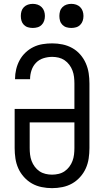

<svg xmlns="http://www.w3.org/2000/svg" viewBox="-20 -968 540 996"><path d="M250 8Q223 8 196 2.5Q169 -3 146 -16Q123 -29 104.5 -49.5Q86 -70 75 -94.5Q64 -119 60 -146Q56 -173 56 -200V-403H366V-535Q366 -552 364 -569Q362 -586 356 -602Q350 -618 339.5 -632Q329 -646 315 -655.5Q301 -665 284.5 -669Q268 -673 251 -673Q228 -673 205.5 -666Q183 -659 167 -642.5Q151 -626 143.5 -603.5Q136 -581 136 -558V-557H58V-559Q58 -584 64 -609Q70 -634 82 -656Q94 -678 112.5 -695.5Q131 -713 153.5 -724Q176 -735 201 -739Q226 -743 251 -743Q278 -743 304.5 -737.5Q331 -732 354.5 -719Q378 -706 396 -685.5Q414 -665 425 -640Q436 -615 440 -588.5Q444 -562 444 -535V-200Q444 -173 440 -146Q436 -119 425 -94.5Q414 -70 395.5 -49.5Q377 -29 354 -16Q331 -3 304 2.5Q277 8 250 8ZM250 -62Q267 -62 284 -66Q301 -70 315 -79.5Q329 -89 339.5 -103Q350 -117 356 -133Q362 -149 364 -166Q366 -183 366 -200V-333H134V-200Q134 -183 136 -166Q138 -149 144 -133Q150 -117 160.5 -103Q171 -89 185 -79.5Q199 -70 216 -66Q233 -62 250 -62ZM350 -823Q337 -823 325 -826.5Q313 -830 304 -839Q295 -848 291.5 -860Q288 -872 288 -885Q288 -898 291.5 -910Q295 -922 304 -931Q313 -940 325 -944Q337 -948 350 -948Q363 -948 375 -944Q387 -940 396 -931Q405 -922 409 -910Q413 -898 413 -885Q413 -872 409 -860Q405 -848 396 -839Q387 -830 375 -826.5Q363 -823 350 -823ZM150 -823Q137 -823 125 -826.5Q113 -830 104 -839Q95 -848 91.5 -860Q88 -872 88 -885Q88 -898 91.5 -910Q95 -922 104 -931Q113 -940 125 -944Q137 -948 150 -948Q163 -948 175 -944Q187 -940 196 -931Q205 -922 209 -910Q213 -898 213 -885Q213 -872 209 -860Q205 -848 196 -839Q187 -830 175 -826.5Q163 -823 150 -823Z"/></svg>

Font: Iosevka SS18
Style: Regular
Weight: 400
Monospace: yes
Designer: Belleve Invis
Foundry: Belleve Invis
Version: Version 25.1.1; ttfautohint (v1.8.4)